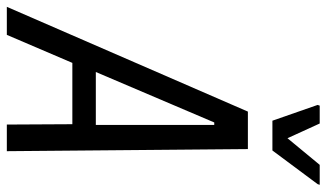

<svg xmlns="http://www.w3.org/2000/svg" viewBox="-242 -720 933 548"><g transform="rotate(90 224.0 -446.5)"><path d="M-30 0 269 -688H376L382 0H306L305 -187H130L50 0ZM156 -254H307V-592H300ZM295 -758 250 -887 252 -893H303L345 -801L421 -893H478L476 -887L380 -758Z"/></g></svg>

Font: Saira Condensed
Style: Italic
Weight: 400
Width: 3
Italic angle: -12°
Designer: Hector Gatti with collaboration of the Omnibus-Type team
Foundry: Omnibus-Type
Version: Version 1.100